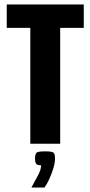

<svg xmlns="http://www.w3.org/2000/svg" viewBox="-20 -640 403 855"><path d="M115 -516H10V-620H353V-516H248V0H115ZM120 195Q139 161 151 137.5Q163 114 163 96Q144 96 140 88Q136 80 136 67Q136 47 142 40.5Q148 34 182 34Q213 34 219 40.5Q225 47 225 67Q225 86 217 111.5Q209 137 198.5 159.5Q188 182 178 195Z"/></svg>

Font: Smooch Sans ExtraBold
Style: Regular
Weight: 800
Designer: Robert E. Leuschke
Foundry: Robert E. Leuschke
Version: Version 1.010